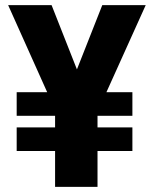

<svg xmlns="http://www.w3.org/2000/svg" viewBox="-20 -727 599 747"><path d="M279.3 -457 377.9 -707H546.9L394 -368.2H495.1V-276.4H359.4V-231.4H495.1V-139.6H359.4V0H194.3V-139.6H44.9V-231.4H194.3V-276.4H44.9V-368.2H163.6L11.7 -707H180.7Z"/></svg>

Font: Pretendard Std ExtraBold
Style: Regular
Weight: 800
Designer: Base glyphs from Inter by Rasmus Andersson; Hangeul glyphs from Noto Sans CJK(Source Han Sans) by Jang Soo-young and Kan
Foundry: Kil Hyung-jin
Version: Version 1.309